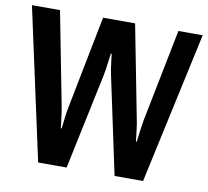

<svg xmlns="http://www.w3.org/2000/svg" viewBox="-77 -771 928 856"><g transform="rotate(10 387.0 -343.0)"><path d="M149 0 0 -686H127L209 -264Q212 -249 215 -226.5Q218 -204 220 -186Q222 -168 222 -168H226Q226 -168 228 -186Q230 -204 233 -227Q236 -250 239 -264L322 -686H467L549 -264Q552 -251 555 -228Q558 -205 560 -186.5Q562 -168 562 -168H566Q566 -168 568 -185Q570 -202 573 -224.5Q576 -247 579 -264L663 -686H773L624 0H495L402 -437Q399 -450 396.5 -466.5Q394 -483 392 -498.5Q390 -514 389 -524Q388 -534 388 -534H384Q384 -534 382.5 -523Q381 -512 379 -496Q377 -480 374.5 -464Q372 -448 370 -437L278 0Z"/></g></svg>

Font: Archivo Narrow
Style: Bold
Weight: 700
Designer: Hector Gatti
Foundry: Omnibus-Type
Version: Version 3.002